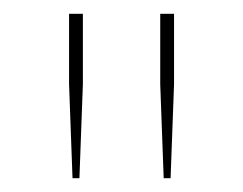

<svg xmlns="http://www.w3.org/2000/svg" viewBox="-20 -720 352 278"><path d="M85 -462H95L100 -598V-700H80V-598ZM217 -462H227L232 -598V-700H212V-598Z"/></svg>

Font: Fixel Display Thin
Style: Regular
Weight: 100
Designer: AlfaBravo + MacPaw
Foundry: Kyrylo Tkachov, Marchela Mozhyna, Serhii Makarenko, Maria Weinstein, Zakhar Kryvoshyya
Version: Version 1.211